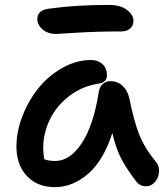

<svg xmlns="http://www.w3.org/2000/svg" viewBox="-20 -728 682 781"><path d="M210 -589.8Q174.3 -589.8 153.1 -608.4Q131.8 -627 131.8 -650.9Q131.8 -687 180.2 -692.9Q288.1 -708 419.9 -708Q471.2 -708 497.1 -687.3Q522.9 -666.5 522.9 -644Q522.9 -624 509.5 -612.1Q496.1 -600.1 473.1 -600.1Q374 -600.1 293.2 -595Q212.4 -589.8 210 -589.8ZM203.1 33.2Q131.8 33.2 89.4 -12Q46.9 -57.1 46.9 -131.8Q46.9 -192.9 71.5 -256.3Q96.2 -319.8 136.7 -369.9Q177.2 -419.9 233.9 -451.9Q290.5 -483.9 350.1 -483.9Q378.4 -483.9 396.7 -467.3Q415 -450.7 415 -420.9Q415 -407.7 406.7 -399.2Q398.4 -390.6 383.8 -388.2Q317.4 -378.9 264.4 -339.4Q211.4 -299.8 183.6 -243.4Q155.8 -187 155.8 -126Q155.8 -102.5 160.2 -80.1Q178.7 -73.2 204.1 -73.2Q265.1 -73.2 313 -146.2Q360.8 -219.2 381.8 -354Q384.8 -374.5 397.7 -386.2Q410.6 -397.9 430.2 -397.9Q458 -397.9 478.5 -378.9Q499 -359.9 505.9 -329.1Q524.4 -236.8 546.1 -181.4Q567.9 -126 616.2 -66.9Q625.5 -55.7 626.7 -38.8Q627.9 -22 622.1 -6.8Q616.2 8.3 603.3 19Q590.3 29.8 574.2 29.8Q548.3 29.8 532.2 7.8Q495.1 -41 473.1 -82.8Q451.2 -124.5 437 -187Q400.4 -73.7 337.6 -20.3Q274.9 33.2 203.1 33.2Z"/></svg>

Font: Shantell Sans Bouncy
Style: Regular
Weight: 500
Designer: Stephen Nixon, Anya Danilova, Shantell Martin
Foundry: Arrow Type
Version: Version 1.006;[9816181b4]